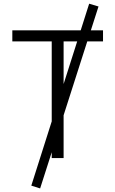

<svg xmlns="http://www.w3.org/2000/svg" viewBox="-20 -858 626 1042"><path d="M197.8 164.6 149.9 149.4 260.7 -199.2V-633.3H46.9V-693.4H418L463.9 -837.9L514.6 -822.8L473.1 -693.4H539.1V-633.3H453.6L325.2 -232.4V0H260.7V-31.7ZM325.2 -401.9 398.9 -633.3H325.2Z"/></svg>

Font: CaskaydiaMono NF Light
Style: Regular
Weight: 300
Designer: Aaron Bell
Foundry: Saja Typeworks
Version: Version 2111.001; ttfautohint (v1.8.4);Nerd Fonts 3.1.1